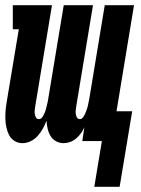

<svg xmlns="http://www.w3.org/2000/svg" viewBox="-20 -540 540 735"><path d="M341 175 370 0H295L303 -53Q298 -41 290 -30Q282 -19 271.5 -10Q261 -1 248.5 3.5Q236 8 223 8Q207 8 194 0.5Q181 -7 173.5 -19.5Q166 -32 162.5 -47Q159 -62 158 -78Q152 -62 144 -47.5Q136 -33 124.5 -20Q113 -7 97.5 0.5Q82 8 66 8Q49 8 35.5 -0.5Q22 -9 15 -22.5Q8 -36 4.5 -52Q1 -68 0.5 -84.5Q0 -101 1.5 -118Q3 -135 6 -152L52 -428H29V-520H179L115 -134Q114 -126 113 -118.5Q112 -111 113 -104Q114 -97 117.5 -90.5Q121 -84 129 -84Q137 -84 142 -91.5Q147 -99 150.5 -107Q154 -115 156 -123Q158 -131 160 -139Q162 -147 163.5 -154.5Q165 -162 166 -170L224 -520H336L272 -134Q271 -126 270 -118.5Q269 -111 270 -104Q271 -97 274.5 -90.5Q278 -84 286 -84Q293 -84 298 -91Q303 -98 306 -105Q309 -112 311.5 -119Q314 -126 316 -133.5Q318 -141 319 -148Q320 -155 322 -163L381 -520H493L426 -114H486L438 175Z"/></svg>

Font: Iosevka Curly Slab Heavy
Style: Italic
Weight: 900
Italic angle: -9°
Monospace: yes
Designer: Belleve Invis
Foundry: Belleve Invis
Version: Version 22.1.2; ttfautohint (v1.8.4)